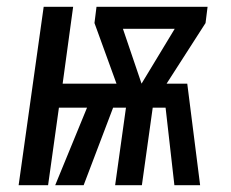

<svg xmlns="http://www.w3.org/2000/svg" viewBox="-20 -547 683 567"><path d="M587 -479 472 -300H533L571 0H495L469 -229H431L399 0H320L352 -229H314L227 0H143L237 -229H154L122 0H35L109 -527H196L165 -300H324L259 -479L265 -527H593ZM398 -300 496 -462H343Z"/></svg>

Font: Fira Sans Compressed
Style: Italic
Weight: 400
Width: 1
Italic angle: -8°
Designer: bBox Type GmbH & Carrois Corporate GbR & Edenspiekermann AG
Foundry: bBox Type GmbH & Carrois Corporate GbR & Edenspiekermann AG
Version: Version 4.301